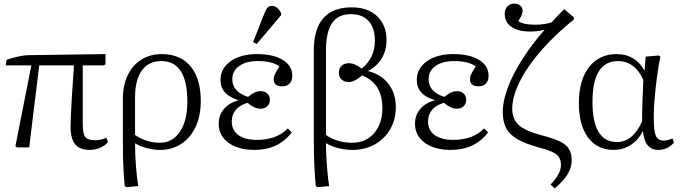

<svg xmlns="http://www.w3.org/2000/svg" viewBox="-20 -823 3804 1072"><path d="M480 14Q425 14 399.5 -17.5Q374 -49 374 -115Q374 -143 376 -186Q378 -229 382 -295Q386 -361 393 -458H199L143 0H76L66 -6L155 -458H12L17 -489Q33 -495 56 -501Q79 -507 101.5 -511Q124 -515 140 -515L569 -521V-464L559 -458H442Q442 -372 442 -288.5Q442 -205 442 -131Q442 -77 456 -58.5Q470 -40 511 -40Q543 -40 574 -54L583 -30Q566 -9 538.5 2.5Q511 14 480 14Z M687 222 676 216Q673 185 670.5 143Q668 101 667 56Q666 11 666 -29V-271Q666 -347 693 -403Q720 -459 769 -490Q818 -521 883 -521Q987 -521 1044 -452.5Q1101 -384 1101 -259Q1101 -177 1072.5 -115.5Q1044 -54 992.5 -20Q941 14 873 14Q838 14 798.5 3.5Q759 -7 736 -22H734Q734 38 739 103.5Q744 169 752 216ZM872 -26Q943 -26 984.5 -87.5Q1026 -149 1026 -255Q1026 -482 881 -482Q810 -482 772 -429.5Q734 -377 734 -277V-70Q758 -51 796 -38.5Q834 -26 872 -26Z M1401 14Q1310 14 1255.5 -26Q1201 -66 1201 -132Q1201 -179 1229.5 -213.5Q1258 -248 1311 -263V-264Q1211 -294 1211 -376Q1211 -441 1267.5 -481Q1324 -521 1415 -521Q1506 -521 1559 -488.5Q1612 -456 1612 -400Q1612 -372 1597 -356.5Q1582 -341 1557 -341Q1508 -341 1508 -381Q1508 -394 1514.5 -408Q1521 -422 1540 -452Q1501 -482 1419 -482Q1354 -482 1315.5 -454.5Q1277 -427 1277 -381Q1277 -310 1365 -282Q1387 -300 1403 -307Q1419 -314 1436 -314Q1459 -314 1473 -300.5Q1487 -287 1487 -266Q1487 -244 1472.5 -230Q1458 -216 1434 -216Q1401 -216 1362 -249Q1274 -222 1274 -144Q1274 -96 1311 -69Q1348 -42 1414 -42Q1525 -42 1587 -106L1609 -84Q1535 14 1401 14ZM1413 -577 1393 -588 1456 -748Q1465 -770 1473.5 -780Q1482 -790 1499 -790Q1514 -790 1526 -780.5Q1538 -771 1550 -750V-739Z M1753 222 1743 216Q1738 168 1735 97Q1732 26 1732 -50V-540Q1732 -782 1944 -782Q2033 -782 2085.5 -732.5Q2138 -683 2138 -599Q2138 -542 2111.5 -497.5Q2085 -453 2036 -428V-426Q2109 -407 2149.5 -354Q2190 -301 2190 -225Q2190 -156 2159 -102Q2128 -48 2073 -17Q2018 14 1948 14Q1908 14 1868.5 4Q1829 -6 1802 -23H1800Q1800 13 1802.5 58Q1805 103 1809 145.5Q1813 188 1818 216ZM1946 -26Q2022 -26 2068.5 -79Q2115 -132 2115 -219Q2115 -358 2001 -402Q1960 -365 1928 -365Q1903 -365 1887.5 -379Q1872 -393 1872 -416Q1872 -441 1887 -455.5Q1902 -470 1928 -470Q1962 -470 1999 -440Q2073 -498 2073 -597Q2073 -667 2038 -705.5Q2003 -744 1940 -744Q1868 -744 1834 -694Q1800 -644 1800 -539V-70Q1825 -50 1864 -38Q1903 -26 1946 -26Z M2497 14Q2406 14 2351.5 -26Q2297 -66 2297 -132Q2297 -179 2325.5 -213.5Q2354 -248 2407 -263V-264Q2307 -294 2307 -376Q2307 -441 2363.5 -481Q2420 -521 2511 -521Q2602 -521 2655 -488.5Q2708 -456 2708 -400Q2708 -372 2693 -356.5Q2678 -341 2653 -341Q2604 -341 2604 -381Q2604 -394 2610.5 -408Q2617 -422 2636 -452Q2597 -482 2515 -482Q2450 -482 2411.5 -454.5Q2373 -427 2373 -381Q2373 -310 2461 -282Q2483 -300 2499 -307Q2515 -314 2532 -314Q2555 -314 2569 -300.5Q2583 -287 2583 -266Q2583 -244 2568.5 -230Q2554 -216 2530 -216Q2497 -216 2458 -249Q2370 -222 2370 -144Q2370 -96 2407 -69Q2444 -42 2510 -42Q2621 -42 2683 -106L2705 -84Q2631 14 2497 14Z M3077 229 3054 207Q3112 148 3112 98Q3112 60 3087 39.5Q3062 19 2991 1Q2914 -20 2869.5 -45.5Q2825 -71 2806 -107.5Q2787 -144 2787 -199Q2787 -259 2815.5 -334.5Q2844 -410 2896.5 -492.5Q2949 -575 3021 -657Q2984 -647 2941 -647Q2873 -647 2835.5 -673Q2798 -699 2798 -746Q2798 -771 2813 -787Q2828 -803 2853 -803Q2873 -803 2885.5 -791.5Q2898 -780 2898 -761Q2898 -742 2874 -705Q2902 -685 2967 -685Q3019 -685 3060 -698Q3081 -722 3096 -737.5Q3111 -753 3130 -772L3184 -726V-714Q3080 -631 3002.5 -542Q2925 -453 2882.5 -368.5Q2840 -284 2840 -216Q2840 -157 2878 -123.5Q2916 -90 3010 -66Q3072 -50 3107.5 -32.5Q3143 -15 3157.5 10.5Q3172 36 3172 73Q3172 151 3077 229Z M3407 14Q3315 14 3263.5 -55Q3212 -124 3212 -248Q3212 -375 3268.5 -448Q3325 -521 3424 -521Q3475 -521 3514.5 -497.5Q3554 -474 3577 -430H3579L3585 -507L3658 -513L3667 -507Q3656 -454 3648 -392.5Q3640 -331 3635 -273Q3630 -215 3630 -172Q3630 -118 3635 -89.5Q3640 -61 3652 -49.5Q3664 -38 3687 -38Q3706 -38 3735 -50L3743 -27Q3708 14 3655 14Q3580 14 3570 -89H3568Q3544 -41 3501 -13.5Q3458 14 3407 14ZM3425 -30Q3513 -30 3565 -145Q3565 -194 3567 -256Q3569 -318 3572 -376Q3551 -426 3514.5 -454Q3478 -482 3431 -482Q3288 -482 3288 -254Q3288 -30 3425 -30Z"/></svg>

Font: Literata 36pt Light
Style: Regular
Weight: 300
Designer: Latin by Veronika Burian and Jose Scaglione. Greek by Irene Vlachou. Cyrillic by Vera Evstafieva.
Foundry: TypeTogether
Version: Version 3.002